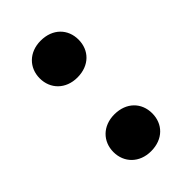

<svg xmlns="http://www.w3.org/2000/svg" viewBox="-164 -552 619 619"><g transform="rotate(-45 145.5 -243.0)"><path d="M145 9C200 9 234 -27 234 -75C234 -123 200 -159 145 -159C92 -159 57 -123 57 -75C57 -27 92 9 145 9ZM145 -327C200 -327 234 -363 234 -411C234 -459 200 -495 145 -495C92 -495 57 -459 57 -411C57 -363 92 -327 145 -327Z"/></g></svg>

Font: Gantari ExtraBold
Style: Regular
Weight: 800
Designer: Anugrah Pasau
Foundry: Lafontype
Version: Version 1.000